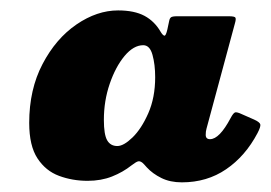

<svg xmlns="http://www.w3.org/2000/svg" viewBox="-20 -826 533 378"><path d="M487 -564Q463 -518.5 425.2 -492.8Q387.5 -467 338 -467Q315 -467 297.8 -475.5Q280.5 -484 269 -496.5Q262.5 -504 260.5 -505.5Q255.5 -509.5 251.5 -508.2Q247.5 -507 239 -500.5Q222 -487 200.5 -478.5Q179 -470 152.5 -470Q122.5 -470 96.2 -479.8Q70 -489.5 53.8 -514.2Q37.5 -539 37.5 -584Q37.5 -650 63.8 -700Q90 -750 130.5 -777.8Q171 -805.5 212.5 -805.5Q244.5 -805.5 264.5 -794.8Q284.5 -784 296.5 -763Q300.5 -756.5 303.5 -755.8Q306.5 -755 309.5 -768L313 -784.5Q314 -790 316.8 -792Q319.5 -794 329 -794H430.5Q442 -794 443.5 -791.2Q445 -788.5 442.5 -780L386.5 -572.5Q385 -567.5 385 -560.5Q385 -552 393.5 -552Q412 -552 434 -593.5Q439.5 -604 443.2 -604.8Q447 -605.5 455.5 -601.5L480.5 -590.5Q491.5 -585.5 492.5 -581Q493.5 -576.5 487 -564ZM285.5 -674Q285.5 -699 280.2 -718Q275 -737 262 -737Q243 -737 225.2 -715.8Q207.5 -694.5 196 -661Q184.5 -627.5 184.5 -590Q184.5 -561 191 -549.8Q197.5 -538.5 211 -538.5Q223.5 -538.5 241 -555.5Q258.5 -572.5 272 -603.2Q285.5 -634 285.5 -674Z"/></svg>

Font: Besley* Fatface
Style: Italic
Weight: 900
Italic angle: -13°
Designer: Owen Earl
Foundry: indestructible type*
Version: Version 3.000; ttfautohint (v1.8.3)